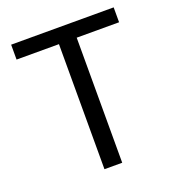

<svg xmlns="http://www.w3.org/2000/svg" viewBox="-133 -839 865 945"><g transform="rotate(-20 299.5 -366.5)"><path d="M253 0H346V-655H568V-733H31V-655H253Z"/></g></svg>

Font: Squished Noto Sans CJK JP Regular
Style: Regular
Weight: 400
Designer: Ryoko NISHIZUKA (kana & ideographs); Paul D. Hunt (Latin, Greek & Cyrillic); Wenlong ZHANG (bopomofo); Sandoll Communica
Foundry: Adobe Systems Incorporated
Version: Version 1.004;PS 1.004;hotconv 1.0.82;makeotf.lib2.5.63406